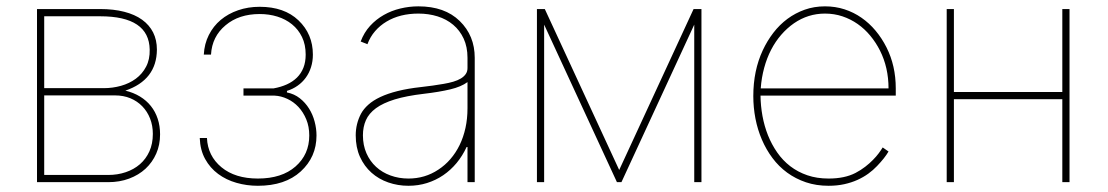

<svg xmlns="http://www.w3.org/2000/svg" viewBox="-20 -574 3490 605"><path d="M295.5 -545.5Q338.1 -545.5 371.4 -536.9Q404.8 -528.4 427.7 -511.9Q450.6 -495.4 462.5 -471.8Q474.4 -448.2 474.4 -417.6Q473.7 -322.1 375 -288.4Q400.6 -282.3 421 -269.9Q441.4 -257.5 455.4 -239.9Q469.5 -222.3 476.9 -199.8Q484.4 -177.2 484.4 -150.6Q484.4 -117.5 472.3 -90Q460.2 -62.5 438.6 -42.4Q416.9 -22.4 386.9 -11.2Q356.9 0 321 0H96.6V-545.5ZM119.3 -273.4V-22.7H321Q350.5 -22.7 376.2 -31.4Q402 -40.1 421 -56.6Q440 -73.2 450.8 -97.1Q461.6 -121.1 461.6 -152Q461.6 -178.3 452.9 -200.5Q444.2 -222.7 428.4 -239Q412.6 -255.3 390.8 -264.4Q369 -273.4 342.3 -273.4ZM119.3 -522.7V-296.2H306.8Q334.9 -296.2 361.3 -303.6Q387.8 -311.1 408 -326Q428.3 -340.9 440.3 -363.8Q452.4 -386.7 451.7 -417.6Q449.9 -522.7 295.5 -522.7Z M609.4 -139.2H632.1Q634.6 -82.7 677.9 -46.9Q720.9 -11.4 792.6 -11.4Q867.9 -11.4 911.2 -49.4Q954.5 -87.4 954.5 -147Q954.5 -175.1 945.1 -197.8Q935.7 -220.5 920.5 -236.9Q905.2 -253.2 885.5 -262.4Q865.8 -271.7 845.2 -272.7H747.2V-295.5H842.3Q865.4 -299.7 883.9 -308.1Q902.3 -316.4 915.7 -329.5Q929 -342.7 936.1 -360.6Q943.2 -378.6 943.2 -402Q943.2 -433.6 931.6 -457.4Q920.1 -481.2 900.2 -497.3Q880.3 -513.5 854 -521.7Q827.8 -529.8 798.3 -529.8Q732.6 -529.8 690.7 -494.3Q648.1 -458.8 644.9 -402H622.2Q623.9 -435.7 638 -463.6Q652 -491.5 675.4 -511.2Q698.9 -530.9 730.3 -541.7Q761.7 -552.6 798.3 -552.6Q875.7 -552.6 920.5 -509.9Q965.9 -466.6 965.9 -402Q965.9 -380.7 960 -362.2Q954.2 -343.8 943.5 -329.2Q932.9 -314.6 917.8 -304Q902.7 -293.3 884.2 -287.6V-282.7Q907.3 -278.1 924.7 -264.4Q942.1 -250.7 953.8 -231.9Q965.6 -213.1 971.4 -190.9Q977.3 -168.7 977.3 -147Q977.3 -79.2 927.6 -33.7Q878.2 11.4 792.6 11.4Q757.5 11.4 725.1 2.1Q692.8 -7.1 667.4 -25.9Q642 -44.7 626.4 -73Q610.8 -101.2 609.4 -139.2Z M1117.5 -215.6Q1125.7 -230.8 1140.6 -244.1Q1155.5 -257.5 1178.4 -268.3Q1201.3 -279.1 1233.1 -287.1Q1264.9 -295.1 1306.8 -299.7Q1326 -301.8 1343.4 -304.3Q1360.8 -306.8 1377.8 -309.7Q1394.5 -312.5 1408.4 -316.6Q1422.2 -320.7 1432.2 -326.7Q1442.1 -332.7 1447.6 -340.7Q1453.1 -348.7 1453.1 -359.4V-392Q1453.1 -426.1 1441.1 -452.2Q1429 -478.3 1408 -495.9Q1387.1 -513.5 1358.8 -522.4Q1330.6 -531.2 1298.3 -531.2Q1269.5 -531.2 1244.1 -524.9Q1218.8 -518.5 1198 -506Q1177.2 -493.6 1161.8 -475.7Q1146.3 -457.7 1137.8 -434.7L1116.5 -443.2Q1127.1 -471.6 1146.1 -492.4Q1165.1 -513.1 1189.3 -526.8Q1213.4 -540.5 1241.5 -547.2Q1269.5 -554 1298.3 -554Q1381.4 -554 1428.6 -507.8Q1475.9 -461.6 1475.9 -392V0H1453.1V-110.8H1450.3Q1437.5 -83.1 1418.9 -60.5Q1400.2 -38 1376.8 -22Q1353.3 -6 1325.6 2.7Q1297.9 11.4 1267 11.4Q1233.7 11.4 1203.5 0.9Q1173.3 -9.6 1150.6 -29.8Q1127.8 -50.1 1114.3 -79.7Q1100.9 -109.4 1100.9 -147.7Q1100.9 -183.9 1117.5 -215.6ZM1123.6 -147.7Q1123.6 -116.5 1134.6 -91.3Q1145.6 -66.1 1165 -48.3Q1184.3 -30.5 1210.6 -21Q1236.9 -11.4 1267 -11.4Q1319.2 -11.4 1361.2 -39.4Q1382.5 -53.3 1399.3 -72.8Q1416.2 -92.3 1428.3 -117Q1440.3 -141.7 1446.7 -170.8Q1453.1 -199.9 1453.1 -233V-315.3Q1432.9 -300.4 1398.4 -292.3Q1364 -284.1 1315.3 -278.4Q1260.7 -272 1223.7 -260.7Q1186.8 -249.3 1164.6 -233Q1142.4 -216.6 1133 -195.3Q1123.6 -174 1123.6 -147.7Z M1696.7 -545.5 1931.1 -38.4 2165.5 -545.5H2190.3V0H2167.6V-496.4L1938.2 0H1924L1694.6 -496.4V0H1671.9V-545.5Z M2353.7 -271.3Q2353.7 -351.6 2383.5 -415.5Q2397.4 -445.3 2416.9 -470.7Q2436.4 -496.1 2461.3 -514.6Q2486.2 -533 2515.8 -543.5Q2545.5 -554 2579.5 -554Q2612.2 -554 2641.2 -544.6Q2670.1 -535.2 2694.6 -518.1Q2719.1 -501.1 2739 -477.3Q2758.9 -453.5 2773.4 -424.7Q2802.6 -366.8 2802.6 -295.5V-272.7H2376.4Q2376.8 -240.4 2382.6 -208.5Q2388.5 -176.5 2400 -147.5Q2411.6 -118.6 2429 -93.6Q2446.4 -68.5 2470.2 -50.2Q2494 -32 2524 -21.7Q2554 -11.4 2590.9 -11.4Q2641.7 -11.4 2675.8 -29.1Q2692.8 -38 2706.5 -48.7Q2720.2 -59.3 2730.6 -70Q2741.1 -80.6 2748.8 -90.9Q2756.4 -101.2 2761.4 -109.4L2779.8 -96.6Q2767.8 -76 2743.6 -50.8Q2731.5 -38 2716.1 -26.8Q2700.6 -15.6 2681.8 -7.1Q2663 1.4 2640.3 6.4Q2617.5 11.4 2590.9 11.4Q2552.2 11.4 2519.5 0.4Q2486.9 -10.7 2460.4 -30Q2433.9 -49.4 2414.1 -76Q2394.2 -102.6 2380.7 -134.1Q2367.2 -165.5 2360.4 -200.5Q2353.7 -235.4 2353.7 -271.3ZM2377.1 -295.5H2779.8Q2779.8 -361.2 2752.8 -414.8Q2740.1 -440 2722.3 -461.5Q2704.5 -483 2682.5 -498.4Q2660.5 -513.8 2634.6 -522.5Q2608.7 -531.2 2579.5 -531.2Q2526.3 -531.2 2481.9 -500.7Q2459.9 -485.4 2441.6 -464.3Q2423.3 -443.2 2409.8 -417.1Q2396.3 -391 2388 -360.3Q2379.6 -329.5 2377.1 -295.5Z M2985.8 -545.5V-284.1H3327.4V-545.5H3350.1V0H3327.4V-261.4H2985.8V0H2963.1V-545.5Z"/></svg>

Font: Inter P Thin
Style: Regular
Weight: 100
Designer: Rasmus Andersson
Foundry: rsms
Version: Version 3.018;git-588b23468